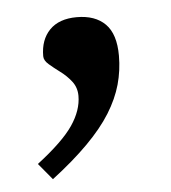

<svg xmlns="http://www.w3.org/2000/svg" viewBox="-35 -171 337 379"><g transform="rotate(-5 133.5 19.0)"><path d="M28.5 144Q80 104.5 100 75Q120 45.5 120 17Q120 0.5 110.5 -11.8Q101 -24 88.5 -33.2Q76 -42.5 66.8 -50.5Q57.5 -58.5 57.5 -67Q57.5 -99.5 76.2 -118.8Q95 -138 130 -138Q166.5 -138 186.5 -118Q206.5 -98 206.5 -55Q206.5 -26 198.8 1.8Q191 29.5 173.8 57.2Q156.5 85 127.2 114.5Q98 144 55.5 176.5Z"/></g></svg>

Font: Newsreader 9pt
Style: Regular
Weight: 400
Designer: Hugues Gentile
Foundry: Production Type
Version: Version 1.003